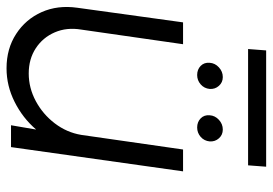

<svg xmlns="http://www.w3.org/2000/svg" viewBox="-143 -644 794 558"><g transform="rotate(90 254.0 -365.0)"><path d="M-2.5 -192.5 40 -500H103.5L61 -204Q54 -162 69 -127.2Q84 -92.5 115.2 -72Q146.5 -51.5 188.5 -51.5Q230.5 -51.5 268.8 -72Q307 -92.5 333.5 -127.2Q360 -162 367 -204L409.5 -500H473L402.5 0H339L351.5 -73Q318 -34 271.2 -10.5Q224.5 13 173.5 13Q116.5 13 73.8 -14.8Q31 -42.5 10.2 -89Q-10.5 -135.5 -2.5 -192.5ZM193 -541Q177 -541 166.5 -551.2Q156 -561.5 157.5 -577.5Q158.5 -593 170.8 -604.2Q183 -615.5 199 -615.5Q214.5 -615.5 224.5 -604.2Q234.5 -593 233.5 -577.5Q232 -561.5 220.2 -551.2Q208.5 -541 193 -541ZM345.5 -541Q329.5 -541 319 -551.2Q308.5 -561.5 310 -577.5Q311 -593 323.2 -604.2Q335.5 -615.5 351.5 -615.5Q367 -615.5 377 -604.2Q387 -593 386 -577.5Q384.5 -561.5 372.8 -551.2Q361 -541 345.5 -541ZM121.5 -741.5H459.5L455.5 -689H117.5Z"/></g></svg>

Font: Urbanist Light
Style: Italic
Weight: 300
Italic angle: -8°
Designer: Corey Hu
Foundry: Corey Hu
Version: Version 1.330; ttfautohint (v1.8.4.7-5d5b)